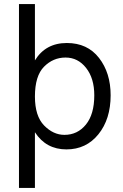

<svg xmlns="http://www.w3.org/2000/svg" viewBox="-20 -730 611 951"><path d="M153 201H74V-710H153V-431Q206 -517 311 -517Q413 -517 470.5 -443Q528 -369 528 -258Q528 -140 467.5 -65Q407 10 309 10Q208 10 153 -75ZM153 -252Q153 -155 198.5 -108.5Q244 -62 299 -62Q364 -62 405.5 -113Q447 -164 447 -258Q447 -342 406.5 -393.5Q366 -445 304.5 -445Q243 -445 198 -399.5Q153 -354 153 -252Z"/></svg>

Font: Hind Siliguri Fixed
Style: Regular
Weight: 400
Designer: Jyotish Sonowal
Foundry: Indian Type Foundry
Version: Version 1.001;October 28, 2021;FontCreator 12.0.0.2565 64-bi